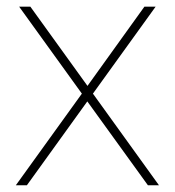

<svg xmlns="http://www.w3.org/2000/svg" viewBox="-20 -548 518 568"><path d="M69.8 -528.3 238.8 -293.9 407.2 -528.3H440.4L254.9 -271L450.2 0H417.5L238.3 -248L59.6 0H26.9L222.2 -271L36.6 -528.3Z"/></svg>

Font: Vazirmatn FD Thin
Style: Regular
Weight: 100
Designer: Saber Rastikerdar
Foundry: Saber Rastikerdar
Version: Version 33.003